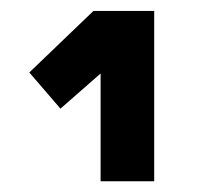

<svg xmlns="http://www.w3.org/2000/svg" viewBox="-20 -653 365 355"><path d="M265.1 -632.8V-317.9H166V-517.1L91.8 -452.1L34.2 -519L152.8 -632.8Z"/></svg>

Font: Tajawal
Style: Bold
Weight: 700
Designer: Boutros Fonts
Foundry: Created by Boutros International 2017
Version: Version 1.700